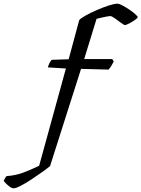

<svg xmlns="http://www.w3.org/2000/svg" viewBox="-187 -820 766 1040"><path d="M-114 200Q-125 200 -142 185.5Q-159 171 -167 160Q-164 153 -159.5 145Q-155 137 -151 134Q-100 130 -59.5 114.5Q-19 99 25 78L170 -449L72 -455Q80 -482 93 -496L185 -499L242 -711Q250 -721 277 -736Q304 -751 337.5 -765.5Q371 -780 401.5 -790Q432 -800 449 -800Q459 -800 477.5 -790Q496 -780 515 -767Q534 -754 547 -742Q560 -730 559 -727Q558 -722 545.5 -713Q533 -704 517.5 -695.5Q502 -687 491 -684Q485 -684 469 -696Q453 -708 435.5 -720.5Q418 -733 410 -733Q405 -733 391.5 -730.5Q378 -728 362.5 -724.5Q347 -721 336 -718L269 -500H421L429 -487Q425 -478 417 -465Q409 -452 401 -443L252 -447L84 80Q68 93 40 113Q12 133 -18.5 153Q-49 173 -75 186.5Q-101 200 -114 200Z"/></svg>

Font: Texturina
Style: Italic
Weight: 400
Italic angle: -11°
Designer: Guillermo Torres Carreño
Foundry: Omnibus-Type
Version: Version 1.002; ttfautohint (v1.8.3)